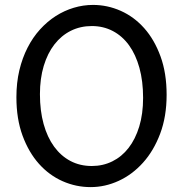

<svg xmlns="http://www.w3.org/2000/svg" viewBox="-20 -745 753 777"><path d="M654.3 -361.3Q654.3 -273.4 628.2 -204.1Q602.1 -134.8 558.8 -86.7Q515.6 -38.6 460.4 -13.2Q405.3 12.2 346.7 12.2Q287.6 12.2 233.4 -11.7Q179.2 -35.6 137.7 -82Q96.2 -128.4 71.3 -196Q46.4 -263.7 46.4 -351.6Q46.4 -410.2 58.3 -460.4Q70.3 -510.7 91.6 -552.2Q112.8 -593.8 142.1 -626Q171.4 -658.2 205.8 -680.2Q240.2 -702.1 278.6 -713.6Q316.9 -725.1 356.4 -725.1Q414.6 -725.1 468.5 -701.2Q522.5 -677.2 563.7 -630.9Q605 -584.5 629.6 -516.8Q654.3 -449.2 654.3 -361.3ZM559.1 -349.1Q559.1 -416.5 544.2 -470.5Q529.3 -524.4 502 -562Q474.6 -599.6 436.3 -619.6Q397.9 -639.6 351.6 -639.6Q305.2 -639.6 266.6 -620.4Q228 -601.1 200.2 -565.2Q172.4 -529.3 157 -478.3Q141.6 -427.2 141.6 -363.8Q141.6 -296.9 156.5 -243.2Q171.4 -189.5 199 -151.6Q226.6 -113.8 265.1 -93.5Q303.7 -73.2 351.6 -73.2Q396.5 -73.2 434.6 -92Q472.7 -110.8 500.2 -146.2Q527.8 -181.6 543.5 -232.9Q559.1 -284.2 559.1 -349.1Z"/></svg>

Font: Andika New Basic
Style: Regular
Weight: 400
Designer: Victor Gaultney, Annie Olsen, Julie Remington, Don Collingsworth, Eric Hays
Foundry: SIL International
Version: Version 5.500; ttfautohint (v1.8.3)